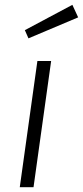

<svg xmlns="http://www.w3.org/2000/svg" viewBox="-20 -776 344 796"><path d="M192 -523 119 0H62L135 -523ZM83 -651 280 -756 304 -704 98 -617Z"/></svg>

Font: Glekhifnjqigglhiwekvrgaqftz
Style: Regular
Weight: 300
Italic angle: -8°
Designer: Carrois Corporate & Edenspiekermann
Foundry: Carrois Corporate GbR & Edenspiekermann AG
Version: Version 2.001